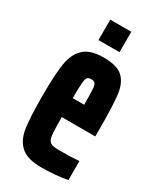

<svg xmlns="http://www.w3.org/2000/svg" viewBox="-175 -730 668 799"><g transform="rotate(30 159.0 -330.0)"><path d="M297 -216H136Q136 -153 139 -129.5Q142 -106 153 -98.5Q164 -91 194 -91Q254 -91 291 -94V-3Q236 8 166 8Q99 8 68 -20Q37 -48 29.5 -99.5Q22 -151 22 -254Q22 -355 30.5 -408Q39 -461 69.5 -489.5Q100 -518 165 -518Q229 -518 256.5 -492Q284 -466 290.5 -416Q297 -366 297 -254ZM136 -307H191V-310Q191 -361 189.5 -381Q188 -401 182.5 -407.5Q177 -414 164 -414Q151 -414 145.5 -408Q140 -402 138 -380Q136 -358 136 -307ZM108 -570V-668H209V-570Z"/></g></svg>

Font: Saira Ultra Condensed ExtraBold
Style: Regular
Weight: 800
Width: 1
Designer: Hector Gatti with collaboration of the Omnibus-Type team
Foundry: Omnibus-Type
Version: Version 1.001; ttfautohint (v1.8)